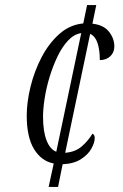

<svg xmlns="http://www.w3.org/2000/svg" viewBox="-20 -734 484 754"><path d="M191 -92Q143 -101 114 -148Q85 -195 85 -280Q85 -333 100 -394Q115 -455 143.5 -509.5Q172 -564 213 -600.5Q254 -637 307 -642L322 -714H358L343 -641Q387 -636 408 -609.5Q429 -583 429 -552Q429 -528 413 -513Q397 -498 372 -498Q372 -538 363 -565Q354 -592 334 -601L236 -134Q276 -137 301.5 -159.5Q327 -182 343 -209Q352 -205 352 -192Q352 -174 339 -150.5Q326 -127 298 -109Q270 -91 226 -89L208 0H171ZM299 -604Q271 -600 247.5 -575Q224 -550 206 -512.5Q188 -475 175 -432.5Q162 -390 155.5 -348.5Q149 -307 149 -275Q149 -219 162.5 -183.5Q176 -148 201 -138Z"/></svg>

Font: Noto Serif ExtraCondensed Light
Style: Italic
Weight: 300
Width: 2
Italic angle: -12°
Designer: Monotype Design Team
Foundry: Monotype Imaging Inc.
Version: Version 2.014; ttfautohint (v1.8.4.7-5d5b)